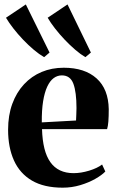

<svg xmlns="http://www.w3.org/2000/svg" viewBox="-20 -835 526 866"><path d="M263 11.5Q178.5 11.5 124 -20.5Q69.5 -52.5 43 -111.2Q16.5 -170 16.5 -249.5Q16.5 -315 35.5 -366.8Q54.5 -418.5 88.5 -455Q122.5 -491.5 168 -510.5Q213.5 -529.5 267.5 -529.5Q362 -529.5 415.5 -481.5Q469 -433.5 470.5 -342.5Q470.5 -309.5 468.8 -287.2Q467 -265 463 -252.5H169.5Q171 -203 180.2 -165.8Q189.5 -128.5 207 -103.8Q224.5 -79 250.8 -66.5Q277 -54 312 -54Q345 -54 382 -65.2Q419 -76.5 440.5 -93L455 -61.5Q440 -45.5 410.2 -28.5Q380.5 -11.5 342.2 0Q304 11.5 263 11.5ZM168.5 -283 323 -291.5Q324 -306 324.2 -319.5Q324.5 -333 325 -347.5Q325 -419.5 311 -457.2Q297 -495 259 -495Q239 -495 222.2 -482.8Q205.5 -470.5 193.2 -444.5Q181 -418.5 174.5 -378.5Q168 -338.5 168.5 -283ZM178.5 -577.5Q157.5 -589.5 132.8 -610.2Q108 -631 84 -656.2Q60 -681.5 40 -707.2Q20 -733 7 -755L96.5 -815L203.5 -598L179.5 -577.5ZM364.5 -577.5Q344 -589.5 319.8 -610.2Q295.5 -631 271.8 -656Q248 -681 228 -706.8Q208 -732.5 195 -755L284.5 -815L390 -598L365.5 -577.5Z"/></svg>

Font: Merriweather 120pt
Style: Bold
Weight: 700
Designer: Eben Sorkin
Foundry: Eben Sorkin
Version: Version 2.100